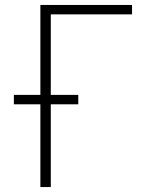

<svg xmlns="http://www.w3.org/2000/svg" viewBox="-20 -755 640 775"><path d="M143 0V-334H36V-372H143V-735H513V-697H185V-372H296V-334H185V0Z"/></svg>

Font: Zed Sans Extralight Extended
Style: Regular
Weight: 200
Width: 7
Designer: Belleve Invis
Foundry: Belleve Invis
Version: Version 1.0.0; ttfautohint (v1.8.4)